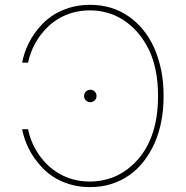

<svg xmlns="http://www.w3.org/2000/svg" viewBox="-20 -757 763 787"><path d="M71 0ZM152.7 -70.3Q117.2 -108 97.3 -148.8Q77.4 -189.6 71 -227.3H95.2Q99.8 -203.1 109.9 -177.9Q120 -152.7 135.7 -128.7Q151.3 -104.8 172.4 -83.6Q193.5 -62.5 220.3 -46.7Q247.2 -30.9 279.3 -21.8Q311.4 -12.8 349.4 -12.8Q396.7 -12.8 441.6 -29.7Q486.5 -46.5 524.1 -81.7Q627.8 -177.6 627.8 -363.6Q627.8 -476.6 589.5 -555Q568.9 -595.9 542.3 -625.9Q515.6 -655.9 484.7 -675.6Q453.8 -695.3 419.4 -704.9Q384.9 -714.5 349.4 -714.5Q310.7 -714.5 277.9 -705.1Q245 -695.7 218.2 -679.3Q191.4 -663 170.5 -641.3Q149.5 -619.7 134.2 -595.9Q119 -572.1 109.2 -547.2Q99.4 -522.4 95.2 -500H71Q77.4 -538.4 97.3 -579.2Q117.2 -620 152.7 -657.7Q169.7 -675.4 190.7 -690Q211.6 -704.5 236.2 -715Q260.7 -725.5 289.1 -731.4Q317.5 -737.2 349.4 -737.2Q438.9 -737.2 506.7 -690.3Q539.1 -668 565.5 -636.2Q592 -604.4 610.8 -563.2Q629.6 -522 640.1 -472.1Q650.6 -422.2 650.6 -363.6Q650.6 -252.5 612.6 -168Q594.5 -127.8 568.7 -95Q543 -62.1 509.8 -38.9Q476.6 -15.6 436.4 -2.8Q396.3 9.9 349.4 9.9Q317.5 9.9 289.1 4.1Q260.7 -1.8 236.2 -12.3Q211.6 -22.7 190.7 -37.5Q169.7 -52.2 152.7 -70.3ZM350.1 -338.1Q339.5 -338.1 332 -345.5Q324.6 -353 324.6 -363.6Q324.6 -374.3 332 -381.7Q339.5 -389.2 350.1 -389.2Q360.8 -389.2 368.3 -381.7Q375.7 -374.3 375.7 -363.6Q375.7 -353 368.3 -345.5Q360.8 -338.1 350.1 -338.1Z"/></svg>

Font: Linik Sans Thin
Style: Regular
Weight: 100
Designer: Fonts by Rasmus Andersson / Changes by Cristiano Sobral with parts from Marc Monis
Foundry: rsms
Version: Version 3.020; ttfautohint (v1.6)